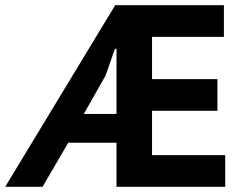

<svg xmlns="http://www.w3.org/2000/svg" viewBox="-49 -720 931 740"><path d="M394 -532 358 -429 274 -281H400V-532ZM400 -170H214L115 0H-29L395 -700H814V-578H537V-415H789V-293H537V-122H819V0H400Z"/></svg>

Font: PT Sans
Style: Bold
Weight: 700
Version: Version 2.003W OFL; ttfautohint (v1.6)